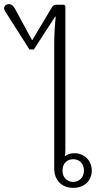

<svg xmlns="http://www.w3.org/2000/svg" viewBox="-70 -903 486 931"><path d="M285 8C337 8 375 -25 375 -76C375 -125 338 -160 291 -160C273 -160 258 -156 244 -145C246 -156 247 -166 247 -177V-870C247 -877 243 -880 237 -880H203C193 -880 187 -876 182 -868L87 -709H85L4 -858C-4 -874 -14 -883 -27 -883C-40 -883 -50 -874 -50 -863C-50 -856 -47 -851 -43 -845L73 -663H94L197 -822H200C194 -765 193 -716 193 -682V-85C193 -32 227 8 285 8ZM285 -21C256 -21 233 -42 233 -76C233 -111 256 -131 285 -131C314 -131 337 -111 337 -76C337 -42 314 -21 285 -21Z"/></svg>

Font: Maitree Light
Style: Regular
Weight: 300
Designer: CadsonDemak Team
Foundry: CadsonDemak
Version: Version 1.000;PS 001.000;hotconv 1.0.88;makeotf.lib2.5.64775